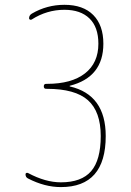

<svg xmlns="http://www.w3.org/2000/svg" viewBox="-20 -760 540 790"><path d="M95.7 -25.4Q85 -30.3 85 -43Q85 -46.9 88.4 -48.3Q91.8 -49.8 95.7 -47.9Q167 -9.8 230.5 -9.8Q315.4 -9.8 355 -55.7Q394.5 -101.6 394.5 -200.2Q394.5 -300.8 341.8 -347.7Q289.1 -394.5 173.8 -394.5H169.9Q160.2 -394.5 160.2 -404.8Q160.2 -415 169.9 -415H173.8Q274.4 -415 329.6 -458Q384.8 -501 384.8 -580.1Q384.8 -648.4 348.1 -684.1Q311.5 -719.7 245.1 -719.7Q172.9 -719.7 110.4 -679.7Q107.4 -677.7 103.5 -679.2Q99.6 -680.7 99.6 -684.6Q99.6 -697.3 111.3 -704.1Q172.9 -740.2 245.1 -740.2Q322.3 -740.2 363.8 -698.2Q405.3 -656.2 405.3 -580.1Q405.3 -442.4 267.6 -407.2Q266.6 -407.2 266.6 -406.2Q266.6 -404.3 267.6 -404.3Q415 -370.1 415 -200.2Q415 9.8 230.5 9.8Q164.1 9.8 95.7 -25.4Z"/></svg>

Font: Rounded-L Mgen+ 2m thin
Style: Regular
Weight: 100
Designer: [Source Han Sans]
Ryoko NISHIZUKA  (kana & ideographs); Paul D. Hunt (Latin, Greek & Cyrillic); Wenlong ZHANG  (bopomofo
Version: Version 1.059.20150602